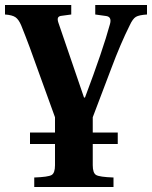

<svg xmlns="http://www.w3.org/2000/svg" viewBox="-32 -510 608 768"><path d="M-12 -452V-490H253V-452L216 -447Q203 -446 200 -439Q197 -432 202 -418L304 -120H308Q380 -311 408 -414Q416 -443 392 -446L349 -452V-490H556V-452Q524 -450 511.5 -442.5Q499 -435 487 -409Q450 -335 413 -236L339 -41V20H439V66H339V151Q339 182 352.5 190Q366 198 422 200V238H105V200Q161 198 174.5 190Q188 182 188 151V66H88V20H188V-41L125 -215Q85 -329 53 -408Q43 -432 30 -441Q17 -450 -12 -452Z"/></svg>

Font: Heuristica
Style: Bold
Weight: 700
Version: Version 1.0.2